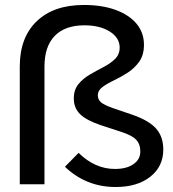

<svg xmlns="http://www.w3.org/2000/svg" viewBox="-20 -738 692 769"><path d="M443.1 11Q325.1 11 240.1 -70L294.8 -125.7Q360.5 -61.3 440.4 -61.3Q487.1 -61.3 514.5 -80.5Q542 -99.6 542 -131.1Q542 -160.9 525.3 -178.4Q508.5 -195.9 466.7 -209.5L384.6 -236.3Q325.8 -256.1 300.7 -280.9Q275.6 -305.7 275.6 -343.6Q275.6 -378.6 294.1 -401Q312.5 -423.5 339.9 -439.4Q367.3 -455.4 394.8 -469.6Q422.4 -483.8 440.8 -501.9Q459.3 -520.1 459.3 -547.2Q459.3 -586.8 419.6 -611.7Q379.9 -636.6 318.2 -636.6Q240.5 -636.6 199.3 -594.3Q158.1 -551.9 158.1 -471.3V0H59.2V-471.4Q59.2 -587.9 127.1 -653Q195.1 -718.1 315.6 -718.1Q389 -718.1 443.1 -698.3Q497.1 -678.6 526.9 -642.9Q556.6 -607.2 556.6 -558.5Q556.6 -518.1 538 -491.6Q519.4 -465.1 491.9 -447.3Q464.3 -429.5 436.7 -416.3Q409 -403.2 390.4 -389.4Q371.8 -375.7 371.8 -356.7Q371.8 -339.5 384 -328.7Q396.2 -317.8 431.5 -305.3L509.4 -278.7Q576 -255.8 605 -223.2Q634 -190.5 634 -139.2Q634 -71.1 581.9 -30.1Q529.9 11 443.1 11Z"/></svg>

Font: Red Hat Display VF
Style: Regular
Weight: 300
Designer: Pentagram, MCKL
Foundry: Pentagram, MCKL
Version: Version 1.023